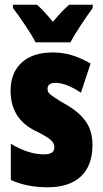

<svg xmlns="http://www.w3.org/2000/svg" viewBox="-20 -786 437 816"><path d="M183 10Q95 10 26 -21V-175Q101 -130 166 -130Q189 -130 200 -137Q211 -144 211 -161Q211 -177 196 -191Q181 -205 128 -231Q25 -283 25 -400Q25 -477 72 -520Q119 -563 205 -563Q247 -563 285 -551.5Q323 -540 365 -516L324 -392Q261 -434 215 -434Q182 -434 182 -408Q182 -398 187 -391.5Q192 -385 210.5 -372.5Q229 -360 260 -342Q315 -311 344 -270.5Q373 -230 373 -170Q373 -82 323.5 -36Q274 10 183 10ZM374 -752Q351 -721 322.5 -677.5Q294 -634 279 -606H131Q119 -631 87.5 -678Q56 -725 35 -752V-766H137Q165 -742 205 -693Q244 -741 274 -766H374Z"/></svg>

Font: Noto Sans UI CondBlack
Style: Regular
Weight: 900
Width: 3
Designer: Monotype Design Team
Foundry: Monotype Imaging Inc.
Version: Version 1.001